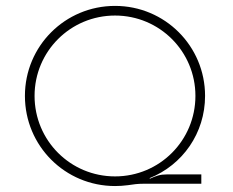

<svg xmlns="http://www.w3.org/2000/svg" viewBox="-20 -623 789 651"><path d="M370.1 7.8C384.8 7.8 398.9 6.8 413.6 4.9C432.6 2 446.8 0 466.8 0H662.6V-31.7H546.9C522 -31.7 510.3 -26.9 488.3 -17.1L487.3 -19C599.1 -64 675.3 -171.4 675.3 -297.9C675.3 -466.8 539.1 -603 370.1 -603C200.7 -603 64.5 -466.8 64.5 -297.9C64.5 -128.4 200.7 7.8 370.1 7.8ZM370.1 -24.9C218.8 -24.9 97.2 -146.5 97.2 -297.9C97.2 -448.7 218.8 -570.3 370.1 -570.3C521 -570.3 642.6 -448.7 642.6 -297.9C642.6 -146.5 521 -24.9 370.1 -24.9Z"/></svg>

Font: Now ExtraLight
Style: Regular
Weight: 200
Designer: Alfredo Marco Pradil
Foundry: Alfredo Marco Pradil
Version: Version 1.200;hotconv 1.0.109;makeotfexe 2.5.65596